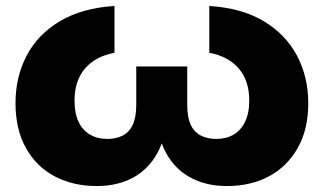

<svg xmlns="http://www.w3.org/2000/svg" viewBox="-20 -608 1085 644"><path d="M437 -385H608V-256Q608 -215 619.5 -190Q631 -165 653.5 -153.5Q676 -142 705 -142Q739 -142 763.5 -156.5Q788 -171 802 -199.5Q816 -228 816 -271Q816 -337 781 -378Q746 -419 682 -431V-588Q791 -581 864.5 -537Q938 -493 976 -421.5Q1014 -350 1014 -262Q1014 -174 978.5 -111.5Q943 -49 882 -16.5Q821 16 741 16Q667 16 612.5 -16Q558 -48 529.5 -110Q501 -172 503 -262H542Q544 -172 515.5 -110Q487 -48 433 -16Q379 16 304 16Q225 16 163.5 -16.5Q102 -49 67 -111.5Q32 -174 32 -262Q32 -350 69.5 -421.5Q107 -493 181 -537Q255 -581 364 -588V-431Q300 -419 265 -378Q230 -337 230 -271Q230 -228 243.5 -199.5Q257 -171 282 -156.5Q307 -142 340 -142Q370 -142 392 -153.5Q414 -165 425.5 -190Q437 -215 437 -256Z"/></svg>

Font: Unbounded
Style: Bold
Weight: 700
Designer: Luke Prowse, Jean-Baptiste Morizot, Fátima Lázaro, Florian Runge
Foundry: NaN
Version: Version 1.700